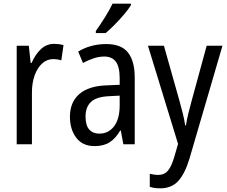

<svg xmlns="http://www.w3.org/2000/svg" viewBox="-20 -786 1235 1046"><path d="M275 -547Q287 -547 300 -545.5Q313 -544 326 -540L314 -457Q294 -464 269 -464Q236 -464 210 -440.5Q184 -417 169 -376Q154 -335 154 -282V0H71V-537H137L147 -443H152Q172 -489 202.5 -518Q233 -547 275 -547Z M559 -546Q641 -546 677.5 -499.5Q714 -453 714 -363V0H652L638 -75H635Q610 -32 577.5 -11Q545 10 495 10Q430 10 395.5 -35.5Q361 -81 361 -150Q361 -229 412 -273.5Q463 -318 562 -321L632 -324V-359Q632 -422 611 -450Q590 -478 548 -478Q520 -478 491 -468.5Q462 -459 432 -443L406 -505Q438 -525 477 -535.5Q516 -546 559 -546ZM575 -262Q506 -259 476 -231Q446 -203 446 -151Q446 -103 466 -80.5Q486 -58 521 -58Q571 -58 601.5 -98Q632 -138 632 -213V-265ZM693 -757Q680 -736 656 -707.5Q632 -679 604.5 -651.5Q577 -624 556 -606H502V-617Q528 -654 552.5 -693Q577 -732 593 -766H693Z M786 -537H873L959 -232Q968 -200 976 -167.5Q984 -135 989 -103H993Q997 -130 1005 -163.5Q1013 -197 1023 -233L1106 -537H1192L1012 79Q988 159 951.5 199.5Q915 240 853 240Q837 240 823 238Q809 236 796 232V161Q806 163 818 165Q830 167 841 167Q875 167 895 143.5Q915 120 930 67L950 -2Z"/></svg>

Font: Noto Sans Gurmukhi Condensed
Style: Regular
Weight: 400
Width: 3
Designer: Jelle Bosma - Monotype Design Team
Foundry: Monotype Imaging Inc.
Version: Version 2.004; ttfautohint (v1.8.4.7-5d5b)